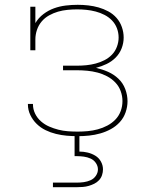

<svg xmlns="http://www.w3.org/2000/svg" viewBox="-20 -558 640 798"><path d="M303 8Q280 8 257.5 6Q235 4 212.5 -1.5Q190 -7 169.5 -17Q149 -27 132.5 -43Q116 -59 106 -80Q96 -101 96 -124Q96 -124 96 -125Q96 -126 96 -126H117Q117 -126 117 -125.5Q117 -125 117 -124Q117 -104 126 -85.5Q135 -67 150.5 -53.5Q166 -40 184.5 -32Q203 -24 222.5 -19Q242 -14 262.5 -12.5Q283 -11 303 -11Q324 -11 345 -13Q366 -15 386.5 -20.5Q407 -26 426 -36Q445 -46 459.5 -61Q474 -76 481.5 -96Q489 -116 489 -138Q489 -159 481.5 -179.5Q474 -200 459 -215.5Q444 -231 425 -241Q406 -251 385 -256.5Q364 -262 342.5 -264Q321 -266 300 -266H242V-285H300Q320 -285 339.5 -287Q359 -289 378 -294Q397 -299 414.5 -308Q432 -317 445.5 -331Q459 -345 466 -364Q473 -383 473 -402Q473 -422 466 -440.5Q459 -459 445.5 -473Q432 -487 414.5 -496Q397 -505 378 -510Q359 -515 339.5 -517Q320 -519 301 -519Q281 -519 260.5 -517Q240 -515 221 -509.5Q202 -504 184 -494Q166 -484 153 -468.5Q140 -453 133.5 -433.5Q127 -414 127 -394V-349H106V-530H127V-462Q140 -484 160.5 -499.5Q181 -515 204.5 -523.5Q228 -532 253 -535Q278 -538 303 -538Q325 -538 347 -535.5Q369 -533 390 -527Q411 -521 430.5 -510.5Q450 -500 464.5 -483.5Q479 -467 486.5 -445.5Q494 -424 494 -402Q494 -379 485.5 -357Q477 -335 460.5 -318.5Q444 -302 423 -292Q402 -282 379 -276Q405 -270 429 -259.5Q453 -249 472 -231Q491 -213 500.5 -188Q510 -163 510 -137Q510 -114 502 -91Q494 -68 478 -50.5Q462 -33 441 -21.5Q420 -10 397 -3.5Q374 3 350.5 5.5Q327 8 303 8ZM200 220V201H300Q314 201 328.5 199Q343 197 356.5 191Q370 185 378.5 172.5Q387 160 387 146Q387 132 378.5 119.5Q370 107 356.5 101Q343 95 328.5 93Q314 91 300 91H290V0H310V72Q327 72 344 76Q361 80 376 89Q391 98 399.5 113.5Q408 129 408 146Q408 158 404 170Q400 182 391.5 191Q383 200 372 205.5Q361 211 349 214.5Q337 218 324.5 219Q312 220 300 220Z"/></svg>

Font: Iosevka Curly Slab ThEx
Style: Regular
Weight: 100
Width: 7
Monospace: yes
Designer: Belleve Invis
Foundry: Belleve Invis
Version: Version 11.1.0; ttfautohint (v1.8.3)